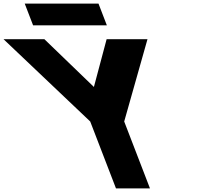

<svg xmlns="http://www.w3.org/2000/svg" viewBox="-280 -1042 1211 1062"><path d="M-260.3 -825 219 -370 361.5 0H549.5L407 -370L535.7 -825H309.7L239.4 -561L-34.3 -825ZM-143.2 -1022 -97 -902H311L264.8 -1022Z"/></svg>

Font: Hussar
Style: BdOpOblFour
Weight: 700
Foundry: Cannot Into Space Fonts
Version: Version 2.00